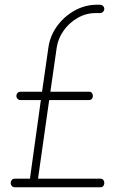

<svg xmlns="http://www.w3.org/2000/svg" viewBox="-20 -788 501 808"><path d="M43 0Q34 0 29.5 -5.5Q25 -11 25 -18Q25 -25 29.5 -30.5Q34 -36 43 -36H106L152 -367H66Q59 -367 54 -372Q49 -377 49 -384Q49 -392 54 -397Q59 -402 66 -402H157L184 -590Q191 -638 220.5 -678.5Q250 -719 294 -743.5Q338 -768 387 -768H399Q409 -768 414 -762.5Q419 -757 419 -750Q419 -744 414 -738.5Q409 -733 399 -733H382Q342 -733 306.5 -712.5Q271 -692 248 -659.5Q225 -627 219 -590L192 -402H355Q363 -402 367 -396.5Q371 -391 371 -384Q371 -378 367 -372.5Q363 -367 355 -367H187L140 -36H403Q411 -36 415 -30.5Q419 -25 419 -18Q419 -11 415 -5.5Q411 0 403 0Z"/></svg>

Font: Dosis ExtraLight ExtraLight
Style: Regular
Weight: 250
Version: Version 3.001; ttfautohint (v1.8.2)